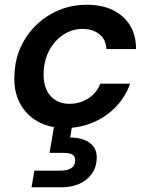

<svg xmlns="http://www.w3.org/2000/svg" viewBox="-20 -528 625 810"><path d="M255 12Q187 12 137.5 -16.5Q88 -45 62.5 -95.5Q37 -146 41 -212Q43 -276 67.5 -329.5Q92 -383 133.5 -423Q175 -463 229.5 -485.5Q284 -508 347 -508Q441 -508 497.5 -458Q554 -408 554 -321H429Q427 -362 399 -384Q371 -406 328 -406Q285 -406 248.5 -382.5Q212 -359 189 -317.5Q166 -276 164 -221Q163 -191 170 -166.5Q177 -142 191.5 -125Q206 -108 226.5 -99Q247 -90 273 -90Q302 -90 327.5 -100Q353 -110 373 -129Q393 -148 403 -175H529Q509 -119 468.5 -77Q428 -35 373 -11.5Q318 12 255 12ZM113 262 125 192H233Q263 192 279.5 182Q296 172 297 151Q298 132 286 124.5Q274 117 248 117H189L210 -7H286L276 52Q308 52 334 61.5Q360 71 375 91Q390 111 388 144Q386 180 366 207Q346 234 313.5 248Q281 262 241 262Z"/></svg>

Font: DM Sans 28pt SemiBold
Style: Italic
Weight: 600
Italic angle: -10°
Version: Version 4.004;gftools[0.9.30]